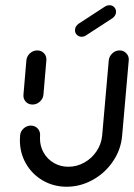

<svg xmlns="http://www.w3.org/2000/svg" viewBox="-20 -711 512 733"><path d="M104.1 -311.9Q88.1 -311.9 78.1 -323Q68.1 -334.1 69.6 -350L80.7 -480.4Q82.2 -496.3 94.3 -507.4Q106.3 -518.5 122.2 -518.5Q138.1 -518.5 148.3 -507.4Q158.5 -496.3 157 -480.4L145.9 -350Q144.4 -334.1 132.2 -323Q120 -311.9 104.1 -311.9ZM436.7 -518.5Q452.2 -518.5 462.6 -507.2Q473 -495.9 471.5 -480.4L446.3 -193.3Q441.9 -140.4 411.7 -95.6Q381.5 -50.7 334.3 -24.4Q287 1.9 234.4 1.9Q184.8 1.9 143.9 -21.7Q103 -45.2 79.4 -85.9Q55.9 -126.7 55.9 -175.9Q55.9 -181.5 56.7 -193.3Q57.8 -209.3 70 -220.4Q82.2 -231.5 97.8 -231.5Q113.7 -231.5 123.9 -220.4Q134.1 -209.3 133 -193.3Q132.6 -189.6 132.6 -182.6Q132.6 -152.6 146.9 -127.8Q161.1 -103 185.9 -88.7Q210.7 -74.4 241.1 -74.4Q273.3 -74.4 301.9 -90.4Q330.4 -106.3 348.7 -133.7Q367 -161.1 370 -193.3L395.2 -480.4Q396.7 -495.9 408.7 -507.2Q420.7 -518.5 436.7 -518.5ZM291.5 -570.7Q280.7 -570.7 273.5 -578Q266.3 -585.2 266.3 -595.9Q266.3 -603.3 270 -609.6Q273.7 -615.9 280 -620.4L381.9 -686.7Q389.3 -691.1 397.8 -691.1Q408.5 -691.1 415.7 -683.9Q423 -676.7 423 -665.9Q423 -658.5 419.3 -652.2Q415.6 -645.9 409.3 -641.5L307.4 -575.2Q300.4 -570.7 291.5 -570.7Z"/></svg>

Font: 26F Galaxy Sans
Style: Bold Italic
Weight: 700
Italic angle: -5°
Designer: C₂₉H₂₅N₃O₅
Version: Version 1.200